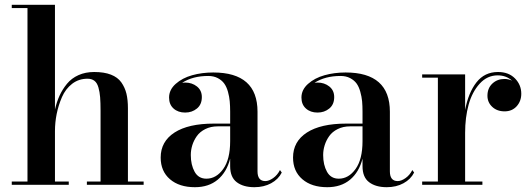

<svg xmlns="http://www.w3.org/2000/svg" viewBox="-20 -770 2214 800"><path d="M29 -13.5H94.5V-736.5H29V-750H209V-313.5Q216 -345 228 -371.2Q240 -397.5 259 -420.8Q278 -444 307 -457Q336 -470 372.5 -470Q414 -470 442.2 -459Q470.5 -448 485.5 -426.8Q500.5 -405.5 506.8 -379.8Q513 -354 513 -319V-13.5H578.5V0H342V-13.5H399V-308Q399 -343 397.2 -365Q395.5 -387 390 -406Q384.5 -425 373.2 -433.5Q362 -442 344.5 -442Q308 -442 280.5 -420.8Q253 -399.5 238.2 -365.5Q223.5 -331.5 216.2 -295.5Q209 -259.5 209 -223.5V-13.5H266.5V0H29Z M871 -255H939V-304.5Q939 -329 937.2 -348Q935.5 -367 929.8 -387.8Q924 -408.5 914.2 -422Q904.5 -435.5 887.5 -444.5Q870.5 -453.5 847.5 -453.5Q783 -453.5 739 -425Q747 -426 751.5 -426Q780 -426 800.5 -409.8Q821 -393.5 821 -365.5Q821 -334.5 800.5 -317.8Q780 -301 751.5 -301Q722 -301 703.2 -317.8Q684.5 -334.5 684.5 -363.5Q684.5 -396 712 -420.5Q739.5 -445 780.5 -456.5Q821.5 -468 868.5 -468Q1053 -468 1053 -304.5V-56Q1053 -15.5 1085.5 -15.5Q1100.5 -15.5 1118.2 -28Q1136 -40.5 1146.5 -61.5L1154 -51Q1140 -23 1109.8 -6.5Q1079.5 10 1040 10Q994 10 966.5 -10.8Q939 -31.5 939 -77.5V-109Q924.5 -52.5 887 -21.2Q849.5 10 792 10Q727 10 688.2 -23.2Q649.5 -56.5 649.5 -113.5Q649.5 -180.5 707.2 -217.8Q765 -255 871 -255ZM840 -25.5Q881 -25.5 910 -65.8Q939 -106 939 -182V-243.5H887Q858 -243.5 835.5 -232.2Q813 -221 800.2 -203Q787.5 -185 781.2 -164.8Q775 -144.5 775 -124Q775 -83 791 -54.2Q807 -25.5 840 -25.5Z M1422.5 -255H1490.5V-304.5Q1490.5 -329 1488.8 -348Q1487 -367 1481.2 -387.8Q1475.5 -408.5 1465.8 -422Q1456 -435.5 1439 -444.5Q1422 -453.5 1399 -453.5Q1334.5 -453.5 1290.5 -425Q1298.5 -426 1303 -426Q1331.5 -426 1352 -409.8Q1372.5 -393.5 1372.5 -365.5Q1372.5 -334.5 1352 -317.8Q1331.5 -301 1303 -301Q1273.5 -301 1254.8 -317.8Q1236 -334.5 1236 -363.5Q1236 -396 1263.5 -420.5Q1291 -445 1332 -456.5Q1373 -468 1420 -468Q1604.5 -468 1604.5 -304.5V-56Q1604.5 -15.5 1637 -15.5Q1652 -15.5 1669.8 -28Q1687.5 -40.5 1698 -61.5L1705.5 -51Q1691.5 -23 1661.2 -6.5Q1631 10 1591.5 10Q1545.5 10 1518 -10.8Q1490.5 -31.5 1490.5 -77.5V-109Q1476 -52.5 1438.5 -21.2Q1401 10 1343.5 10Q1278.5 10 1239.8 -23.2Q1201 -56.5 1201 -113.5Q1201 -180.5 1258.8 -217.8Q1316.5 -255 1422.5 -255ZM1391.5 -25.5Q1432.5 -25.5 1461.5 -65.8Q1490.5 -106 1490.5 -182V-243.5H1438.5Q1409.5 -243.5 1387 -232.2Q1364.5 -221 1351.8 -203Q1339 -185 1332.8 -164.8Q1326.5 -144.5 1326.5 -124Q1326.5 -83 1342.5 -54.2Q1358.5 -25.5 1391.5 -25.5Z M1739 -13.5H1804.5V-446.5H1739V-460H1918V-312Q1931.5 -383.5 1965.2 -426.8Q1999 -470 2055 -470Q2099.5 -470 2125.8 -443.2Q2152 -416.5 2152 -379.5Q2152 -348.5 2132.8 -327.2Q2113.5 -306 2082.5 -306Q2051 -306 2031 -324.8Q2011 -343.5 2011 -371Q2011 -402.5 2031.5 -421.8Q2052 -441 2082 -441Q2098.5 -441 2113.5 -434Q2089 -456 2053.5 -456Q2010 -456 1978.5 -421.2Q1947 -386.5 1932.5 -333.5Q1918 -280.5 1918 -216.5V-13.5H1990V0H1739Z"/></svg>

Font: Bodoni* 16pt Medium
Style: Regular
Weight: 500
Version: Version 2.3